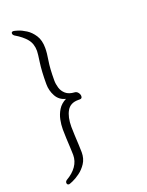

<svg xmlns="http://www.w3.org/2000/svg" viewBox="-170 -863 841 1100"><g transform="rotate(-20 250.0 -313.0)"><path d="M268 -282Q220 -282 199.5 -246Q179 -210 179 -151Q179 -132 180.5 -101Q182 -70 183.5 -40.5Q185 -11 185 6Q185 45 166.5 73Q148 101 123 119Q98 137 78 145.5Q58 154 55 154Q42 154 42 141Q42 132 51 126Q91 103 112.5 72Q134 41 134 4Q134 -11 132.5 -39Q131 -67 129.5 -98Q128 -129 128 -154Q128 -182 134 -212Q140 -242 156.5 -269Q173 -296 205 -312Q166 -321 147 -355.5Q128 -390 128 -430Q128 -509 135.5 -560.5Q143 -612 143 -627Q143 -671 119 -700Q95 -729 52 -754Q42 -761 42 -770Q42 -780 54 -780Q59 -780 80.5 -773.5Q102 -767 128 -750.5Q154 -734 173.5 -704Q193 -674 193 -627Q193 -596 185.5 -552Q178 -508 178 -434Q178 -412 185 -388.5Q192 -365 211 -348.5Q230 -332 265 -330Q277 -329 285 -318.5Q293 -308 293 -297Q293 -282 279 -282Z"/></g></svg>

Font: Moon Stars Kai T HW Light
Style: Regular
Weight: 300
Designer: GuiWonder
Version: Version 1.101